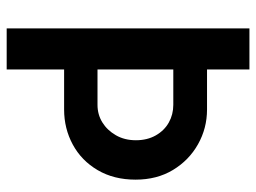

<svg xmlns="http://www.w3.org/2000/svg" viewBox="-116 -651 767 575"><g transform="rotate(90 267.5 -363.5)"><path d="M65 0V-727H188V-600H308Q364 -600 412 -573Q460 -546 489 -498Q518 -450 518 -386Q518 -321 489.5 -272.5Q461 -224 413 -198Q365 -172 308 -172H188V0ZM188 -272H294Q323 -272 346.5 -286.5Q370 -301 385 -327Q400 -353 400 -387Q400 -421 385.5 -446.5Q371 -472 347 -485.5Q323 -499 294 -499H188Z"/></g></svg>

Font: Teachers SemiBold
Style: Regular
Weight: 600
Version: Version 1.001